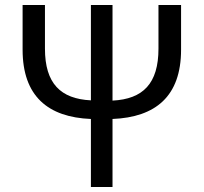

<svg xmlns="http://www.w3.org/2000/svg" viewBox="-20 -753 820 773"><path d="M346 0H433V-274C606 -281 709 -365 709 -553V-733H618V-557C618 -417 556 -354 433 -348V-733H346V-349C224 -355 161 -417 161 -557V-733H71V-553C71 -366 173 -281 346 -274Z"/></svg>

Font: Source Han Sans JP
Style: Regular
Weight: 400
Designer: Ryoko NISHIZUKA 西塚涼子 (kana, bopomofo & ideographs); Paul D. Hunt (Latin, Greek & Cyrillic); Sandoll Communications 산돌커뮤니
Foundry: Adobe
Version: Version 2.004;hotconv 1.0.118;makeotfexe 2.5.65603